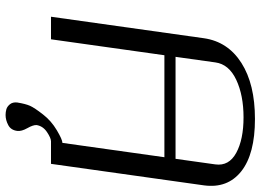

<svg xmlns="http://www.w3.org/2000/svg" viewBox="-146 -644 957 706"><g transform="rotate(90 333.0 -291.5)"><path d="M461.9 124Q459 147.5 440.4 157.2Q421.9 167 403.3 167Q392.6 167 382.3 164.1Q372.1 161.1 363.8 150.9Q355.5 140.6 357.4 124Q362.3 93.8 369.6 77.1Q377 60.5 401.4 29.3Q424.8 -1 459.5 -21.5Q494.1 -42 505.9 -42L558.6 -417H183.6L125 0H42L121.1 -562.5Q133.8 -650.4 211.9 -700.2Q290 -750 418 -750Q546.9 -750 610.4 -699.7Q673.8 -649.4 662.1 -562.5L583 0H500Q488.3 0 466.3 14.6Q444.3 29.3 440.4 52.7Q439.5 65.4 451.7 86.9Q463.9 108.4 461.9 124ZM189.5 -458H564.5L585 -604.5Q591.8 -654.3 542.5 -681.2Q493.2 -708 412.1 -708Q331.1 -708 273.9 -681.2Q216.8 -654.3 210 -604.5Z"/></g></svg>

Font: okolaks
Style: RegularItalic
Weight: 500
Italic angle: -8°
Version: Version 000.6.0